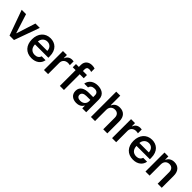

<svg xmlns="http://www.w3.org/2000/svg" viewBox="381 -2324 3900 3900"><g transform="rotate(45 2331.0 -374.5)"><path d="M545.8 -545.5H420.5L288.4 -132.8H282.7L150.9 -545.5H25.6L221.6 0H349.4Z M859.4 11C992.5 11 1077.4 -62.5 1093 -164.1H980.8C966.3 -113.3 921.9 -83.1 860.4 -83.1C773.4 -83.1 716.6 -138.8 713.8 -239.3H1097.7V-277.7C1097.7 -471.9 981.2 -552.6 851.9 -552.6C697.8 -552.6 596.9 -437.5 596.9 -269.2C596.9 -99.1 696.4 11 859.4 11ZM713.8 -322.4C718 -396 772 -458.5 853.3 -458.5C931.5 -458.5 983.3 -400.9 983.7 -322.4Z M1210.9 0H1328.5V-326.7C1328.5 -397.4 1382.1 -447.4 1455.3 -447.4C1476.9 -447.4 1502.8 -443.5 1512.8 -440.3V-550.4C1501.4 -552.2 1480.8 -553.6 1467 -553.6C1403.8 -553.6 1350.5 -517.4 1330.6 -456.7H1324.9V-545.5H1210.9Z M1900.2 -545.5H1784.8V-591.6C1784.8 -637.1 1803.6 -661.9 1853.7 -661.9C1874.6 -661.9 1891.3 -658 1916.9 -649.9L1917.3 -747.5C1893.5 -756.4 1869.3 -761.4 1833.5 -761.4C1743.3 -761.4 1667.3 -708.8 1667.3 -603V-545.5H1584.9V-453.1H1667.3V0H1784.8V-453.1H1900.2Z M2145.6 11.4C2233.7 11.4 2284.4 -31.6 2306.1 -74.6H2310.4V0H2424V-363.6C2424 -515.3 2302.9 -552.6 2207.4 -552.6C2100.9 -552.6 2003.9 -498.2 1984 -383.2L2094.1 -382.8C2103.7 -430.8 2141.7 -460.2 2208.8 -460.2C2272.7 -460.2 2306.8 -427.2 2306.8 -369.7V-317.8H2188.6C2065 -318.2 1962 -277 1962 -153.4C1962 -46.5 2041.5 11.4 2145.6 11.4ZM2076 -154.1C2076 -207 2122.2 -235.1 2192.1 -235.8L2307.2 -236.5V-196C2307.2 -133.5 2256.7 -78.1 2173.7 -78.1C2116.8 -78.1 2076 -104 2076 -154.1Z M2677.2 -321.7C2677.2 -404.5 2729 -452.1 2801.5 -452.1C2871.8 -452.1 2913.7 -407.7 2913.4 -330.6V0H3030.9V-346.9C3030.9 -481.2 2956.3 -552.6 2843.4 -552.6C2759.2 -552.6 2707 -515.3 2681.8 -454.5H2675.1V-727.3H2559.7V0H2677.2Z M3167.3 0H3284.8V-326.7C3284.8 -397.4 3338.4 -447.4 3411.6 -447.4C3433.2 -447.4 3459.2 -443.5 3469.1 -440.3V-550.4C3457.7 -552.2 3437.1 -553.6 3423.3 -553.6C3360.1 -553.6 3306.8 -517.4 3286.9 -456.7H3281.2V-545.5H3167.3Z M3775.2 11C3908.4 11 3993.3 -62.5 4008.9 -164.1H3896.7C3882.1 -113.3 3837.7 -83.1 3776.3 -83.1C3689.3 -83.1 3632.5 -138.8 3629.6 -239.3H4013.5V-277.7C4013.5 -471.9 3897 -552.6 3767.8 -552.6C3613.6 -552.6 3512.8 -437.5 3512.8 -269.2C3512.8 -99.1 3612.2 11 3775.2 11ZM3629.6 -322.4C3633.9 -396 3687.9 -458.5 3769.2 -458.5C3847.3 -458.5 3899.1 -400.9 3899.5 -322.4Z M4244.3 -321.7C4244.3 -404.5 4294.7 -452.1 4365.8 -452.1C4435 -452.1 4476.6 -407 4476.6 -330.6V0H4594.1V-346.9C4594.1 -480.1 4519.9 -552.6 4407.7 -552.6C4326 -552.6 4271 -514.2 4246.1 -454.5H4239.3V-545.5H4126.8V0H4244.3Z"/></g></svg>

Font: Magic Ui Pro Semi Bold
Style: Regular
Weight: 600
Designer: Stefan Endress, Andreas Faust
Version: Version 1.000;FEAKit 1.0